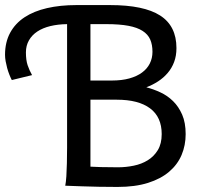

<svg xmlns="http://www.w3.org/2000/svg" viewBox="-20 -738 830 763"><path d="M26.9 -419.9Q22 -429.2 17.1 -441.7Q12.2 -454.1 8.5 -467.5Q4.9 -481 2.4 -494.6Q0 -508.3 0 -520Q0 -570.3 20.3 -607.7Q40.5 -645 77.6 -669.4Q114.7 -693.8 167 -705.8Q219.2 -717.8 283.2 -717.8H417.5Q551.8 -717.8 616.5 -676.3Q681.2 -634.8 681.2 -546.9Q681.2 -516.1 671.9 -491.5Q662.6 -466.8 646.2 -447.8Q629.9 -428.7 608.2 -414.6Q586.4 -400.4 561.5 -391.1Q589.8 -383.8 617.7 -370.8Q645.5 -357.9 667.7 -336.2Q689.9 -314.5 703.9 -282.5Q717.8 -250.5 717.8 -205.1Q717.8 -160.6 701.7 -122.3Q685.5 -84 652.3 -55.7Q619.1 -27.3 568.1 -11.2Q517.1 4.9 446.8 4.9Q409.2 4.9 372.3 4.2Q335.4 3.4 305.7 2.4Q271 1.5 239.3 0Q242.2 -14.6 243.7 -37.6Q245.1 -60.5 245.8 -89.4Q246.6 -118.2 246.6 -151.9V-642.1Q210 -641.6 179.9 -634.3Q149.9 -627 128.4 -612.8Q106.9 -598.6 95 -577.6Q83 -556.6 83 -529.8Q83 -499 89.8 -478.8Q96.7 -458.5 107.4 -439.5ZM339.4 -75.7Q353 -74.7 380.4 -74Q407.7 -73.2 449.2 -73.2Q480.5 -73.2 511.5 -79.6Q542.5 -85.9 567.1 -101.1Q591.8 -116.2 607.2 -141.6Q622.6 -167 622.6 -205.1Q622.6 -272.9 576.4 -307.4Q530.3 -341.8 444.3 -341.8H339.4ZM339.4 -642.1V-418H424.8Q463.9 -418 493.9 -426.3Q523.9 -434.6 544.4 -449.7Q564.9 -464.8 575.4 -485.8Q585.9 -506.8 585.9 -532.2Q585.9 -560.5 576.9 -581.1Q567.9 -601.6 546.6 -615.2Q525.4 -628.9 490.2 -635.5Q455.1 -642.1 402.8 -642.1Z"/></svg>

Font: Andika New Basic
Style: Regular
Weight: 400
Designer: Victor Gaultney, Annie Olsen, Julie Remington, Don Collingsworth, Eric Hays
Foundry: SIL International
Version: Version 5.500